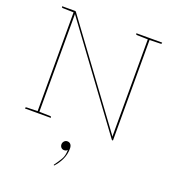

<svg xmlns="http://www.w3.org/2000/svg" viewBox="-170 -827 1106 1235"><g transform="rotate(20 382.5 -209.5)"><path d="M124 0V-700H130Q133 -700 134.5 -699Q136 -698 137 -696L633 -22Q633 -24 632.5 -27Q632 -30 632 -32V-700H644V0H639Q638 0 637 -1Q636 -2 634 -4L136 -681Q136 -678 136 -675Q136 -672 136 -669V0ZM42 0V-5Q42 -7 44.5 -8.5Q47 -10 49 -10L126 -12L127 0ZM133 0 134 -12 211 -10Q213 -10 215.5 -8.5Q218 -7 218 -5V0ZM127 -700 126 -688 49 -690Q47 -690 44.5 -691.5Q42 -693 42 -695V-700ZM635 -700 634 -688 557 -690Q555 -690 552.5 -691.5Q550 -693 550 -695V-700ZM726 -700V-695Q726 -693 723.5 -691.5Q721 -690 719 -690L642 -688L641 -700ZM343 281 342 280Q341 279 340.5 278.5Q340 278 340 277Q340 275 343 272Q362 246 377 220.5Q392 195 392 156Q388 161 382.5 163.5Q377 166 369 166Q357 166 349 157.5Q341 149 341 136Q341 124 349.5 114.5Q358 105 371 105Q385 105 393.5 115Q402 125 402 144Q402 183 385.5 218.5Q369 254 343 281Z"/></g></svg>

Font: Aleo Thin
Style: Regular
Weight: 250
Designer: Alessio Laiso
Foundry: Alessio Laiso
Version: Version 2.001;gftools[0.9.29]